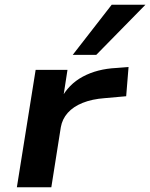

<svg xmlns="http://www.w3.org/2000/svg" viewBox="-20 -788 632 808"><path d="M51 0 130 -494H264L245 -371H236Q268 -433 328.5 -465.5Q389 -498 470 -502L521 -506L511 -383L421 -375Q367 -371 327.5 -355Q288 -339 265 -313Q242 -287 236 -253L196 0ZM286 -557 450 -768H592L385 -557Z"/></svg>

Font: Nunito Sans 10pt Expanded
Style: Bold Italic
Weight: 700
Width: 7
Italic angle: -9°
Designer: Vernon Adams
Foundry: Vernon Adams
Version: Version 3.101;gftools[0.9.27]